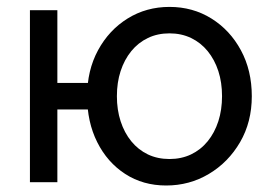

<svg xmlns="http://www.w3.org/2000/svg" viewBox="-20 -538 812 567"><path d="M325.2 -253.9Q325.2 -294.4 336.2 -328.1Q347.2 -361.8 367.7 -387Q388.2 -412.1 416.7 -425.8Q445.3 -439.5 480.5 -439.5Q515.6 -439.5 544.2 -425.8Q572.8 -412.1 593.3 -387Q613.8 -361.8 624.8 -328.1Q635.7 -294.4 635.7 -253.9Q635.7 -213.9 624.8 -179.9Q613.8 -146 593.3 -120.8Q572.8 -95.7 544.2 -82Q515.6 -68.4 480.5 -68.4Q445.3 -68.4 416.7 -82Q388.2 -95.7 367.7 -120.8Q347.2 -146 336.2 -179.9Q325.2 -213.9 325.2 -253.9ZM237.3 -253.9Q237.3 -177.7 267.1 -118.2Q296.9 -58.6 349.6 -24.4Q402.3 9.8 470.7 9.8Q539.6 9.8 596.9 -24.4Q654.3 -58.6 689 -118.2Q723.6 -177.7 723.6 -253.9Q723.6 -330.1 691.4 -389.6Q659.2 -449.2 604.2 -483.4Q549.3 -517.6 480.5 -517.6Q412.1 -517.6 356.9 -483.4Q301.8 -449.2 269.5 -389.6Q237.3 -330.1 237.3 -253.9ZM68.4 -507.8V0H149.4V-507.8ZM149.4 -293V-214.8H245.1V-293Z"/></svg>

Font: Giphurs SC
Style: Regular
Weight: 400
Version: Version 0.920